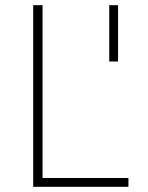

<svg xmlns="http://www.w3.org/2000/svg" viewBox="-20 -720 570 740"><path d="M475 0H108V-700H144V-34H475ZM435 -700V-483H401V-700Z"/></svg>

Font: TitilliumMaps29L
Style: 1 wt
Weight: 100
Designer: Campivisivi
Foundry: Accademia di Belle Arti di Urbino and students of MA course of Visual design
Version: Version 001.001